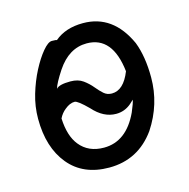

<svg xmlns="http://www.w3.org/2000/svg" viewBox="-83 -572 666 677"><g transform="rotate(-15 250.0 -234.0)"><path d="M235.8 23.9Q141.1 23.9 89.1 -39.1Q37.1 -102.1 37.1 -207Q37.1 -252 50 -295.4Q63 -338.9 82 -375.5Q101.1 -412.1 121.1 -436Q141.1 -460 154.8 -460Q171.9 -460 172.9 -458Q212.9 -492.2 276.9 -492.2Q386.2 -492.2 439 -376Q460 -321.8 460 -245.1Q460 -147.9 404.8 -64Q341.8 23.9 235.8 23.9ZM235.8 -48.8Q317.9 -48.8 361.8 -143.1Q375 -173.8 377 -186L362.8 -172.9Q338.9 -152.8 308.1 -152.8Q262.2 -152.8 224.1 -195.8Q188 -231.9 176.8 -231.9Q159.2 -231.9 141.1 -216.8Q126 -205.1 117.2 -187Q120.1 -122.1 147.9 -87.9Q179.2 -48.8 235.8 -48.8ZM312 -226.1Q355 -226.1 379.9 -289.1Q365.2 -419.9 271 -419.9Q206.1 -419.9 162.1 -354Q133.8 -311 128.9 -292Q139.2 -305.2 181.2 -305.2Q209 -305.2 227.1 -292Q245.1 -278.8 258.1 -262.9Q271 -247.1 283 -236.6Q294.9 -226.1 312 -226.1Z"/></g></svg>

Font: LXGW WenKai Mono GB Screen
Style: Regular
Weight: 400
Monospace: yes
Designer: LXGW / Fontworks Inc.
Foundry: LXGW / Fontworks Inc.
Version: Version 1.510;January 18,2025